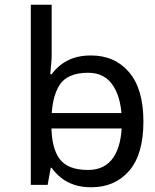

<svg xmlns="http://www.w3.org/2000/svg" viewBox="-20 -780 655 810"><path d="M536 -238V-303H160V-238ZM365 10Q465 10 525 -59.5Q585 -129 585 -267Q585 -405 524.5 -475.5Q464 -546 364 -546Q322 -546 291 -535.5Q260 -525 237 -507Q214 -489 198 -467H192Q193 -480 195.5 -505.5Q198 -531 198 -546V-760H110V0H181L194 -72H198Q214 -49 237 -30.5Q260 -12 291.5 -1Q323 10 365 10ZM351 -63Q266 -63 231.5 -109.5Q197 -156 197 -250V-266Q197 -366 230 -419.5Q263 -473 352 -473Q423 -473 458.5 -416.5Q494 -360 494 -265Q494 -169 458.5 -116Q423 -63 351 -63Z"/></svg>

Font: telugu115
Style: Regular
Weight: 400
Designer: Jelle Bosma - Monotype Design Team
Foundry: Monotype Imaging Inc.
Version: Version 2.003